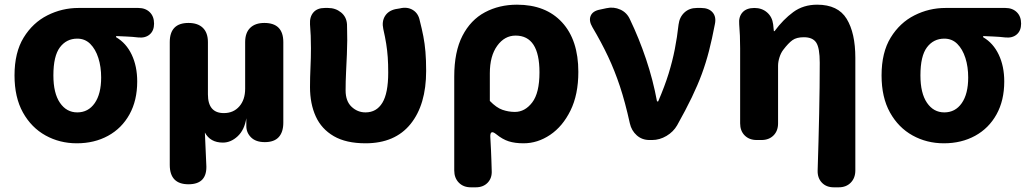

<svg xmlns="http://www.w3.org/2000/svg" viewBox="-20 -598 4394 820"><path d="M308 14Q235 14 174.5 -19.5Q114 -53 78 -117.5Q42 -182 42 -276Q42 -374 81 -437.5Q120 -501 182.5 -532.5Q245 -564 315 -564H571Q601 -564 619.5 -546Q638 -528 638 -497Q638 -467 619.5 -451Q601 -435 571 -438Q556 -440 546 -440.5Q536 -441 521 -442Q506 -443 476 -444V-439Q519 -414 542.5 -364.5Q566 -315 566 -250Q566 -169 533 -109.5Q500 -50 441.5 -18Q383 14 308 14ZM310 -118Q357 -118 384.5 -157.5Q412 -197 412 -267Q412 -313 400 -350.5Q388 -388 365.5 -410.5Q343 -433 310 -433Q264 -433 236 -396Q208 -359 208 -276Q208 -200 236 -159Q264 -118 310 -118Z M785 189Q705 189 705 106V-418Q705 -500 785 -500Q825 -500 846.5 -479Q868 -458 868 -418V-195Q868 -115 936 -115Q977 -115 1002 -143.5Q1027 -172 1027 -219V-418Q1027 -458 1048.5 -479Q1070 -500 1109 -500Q1190 -500 1190 -418V-74Q1190 -34 1170.5 -12.5Q1151 9 1111 9Q1073 9 1052.5 -11Q1032 -31 1032 -60V-93Q1024 -43 995 -16Q966 11 932 11Q878 11 855 -32L861 104Q867 189 785 189Z M1541 14Q1458 14 1405.5 -16.5Q1353 -47 1328.5 -101Q1304 -155 1304 -226Q1304 -268 1306 -309.5Q1308 -351 1308 -392Q1308 -426 1307 -445.5Q1306 -465 1304 -494Q1302 -526 1318.5 -545Q1335 -564 1367 -564H1381Q1413 -564 1436.5 -545Q1460 -526 1462 -494Q1462 -487 1462.5 -464.5Q1463 -442 1463 -425Q1463 -402 1461.5 -366Q1460 -330 1458 -290Q1456 -250 1456 -212Q1456 -166 1481.5 -142Q1507 -118 1541 -118Q1588 -118 1613 -159Q1638 -200 1638 -288Q1638 -325 1636 -353.5Q1634 -382 1629.5 -410.5Q1625 -439 1617 -474Q1610 -506 1624 -529Q1638 -552 1669 -559L1687 -562Q1719 -570 1743 -555.5Q1767 -541 1773 -509Q1782 -474 1788 -443Q1794 -412 1797 -377Q1800 -342 1800 -295Q1800 -151 1733.5 -68.5Q1667 14 1541 14Z M1991 202Q1959 202 1939.5 182Q1920 162 1920 130V-271Q1920 -377 1955 -445Q1990 -513 2051 -545.5Q2112 -578 2188 -578Q2311 -578 2380.5 -502.5Q2450 -427 2450 -291Q2450 -194 2416.5 -126Q2383 -58 2329.5 -22Q2276 14 2216 14Q2179 14 2152.5 5.5Q2126 -3 2099 -25Q2073 -46 2074 -14Q2076 23 2077 43.5Q2078 64 2078.5 82Q2079 100 2080 130Q2082 162 2063 182Q2044 202 2012 202ZM2179 -120Q2222 -120 2253 -160.5Q2284 -201 2284 -289Q2284 -446 2182 -446Q2135 -446 2103.5 -402.5Q2072 -359 2072 -285V-167Q2100 -138 2126 -129Q2152 -120 2179 -120Z M2754 0Q2722 0 2699.5 -20Q2677 -40 2670 -71Q2650 -162 2627.5 -229.5Q2605 -297 2577 -356.5Q2549 -416 2510 -482Q2494 -509 2502.5 -530Q2511 -551 2542 -557L2570 -563Q2601 -570 2629.5 -557Q2658 -544 2671 -514Q2709 -435 2739 -346Q2769 -257 2786 -165H2791Q2819 -230 2835.5 -283.5Q2852 -337 2862 -388Q2872 -439 2878 -493Q2882 -525 2903 -544.5Q2924 -564 2956 -564H2975Q3007 -564 3023.5 -545Q3040 -526 3033 -494Q3021 -431 3008 -380.5Q2995 -330 2977.5 -282.5Q2960 -235 2934.5 -182Q2909 -129 2872 -63Q2856 -35 2826.5 -17.5Q2797 0 2765 0Z M3541 202Q3509 202 3490 182Q3471 162 3472 130Q3476 8 3478.5 -111.5Q3481 -231 3481 -330Q3481 -393 3466 -416Q3451 -439 3413 -439Q3382 -439 3364.5 -426.5Q3347 -414 3325 -385Q3315 -372 3309 -353Q3303 -334 3303 -317V-71Q3303 -39 3283.5 -19.5Q3264 0 3232 0H3212Q3180 0 3160.5 -19.5Q3141 -39 3141 -71V-392Q3141 -426 3140 -445.5Q3139 -465 3137 -494Q3134 -526 3151 -545Q3168 -564 3202 -564Q3234 -564 3256 -545Q3278 -526 3282 -494L3285 -465H3288Q3325 -515 3368 -546.5Q3411 -578 3470 -578Q3559 -578 3596 -517.5Q3633 -457 3633 -351V130Q3633 162 3613.5 182Q3594 202 3562 202Z M4011 14Q3938 14 3877.5 -19.5Q3817 -53 3781 -117.5Q3745 -182 3745 -276Q3745 -374 3784 -437.5Q3823 -501 3885.5 -532.5Q3948 -564 4018 -564H4274Q4304 -564 4322.5 -546Q4341 -528 4341 -497Q4341 -467 4322.5 -451Q4304 -435 4274 -438Q4259 -440 4249 -440.5Q4239 -441 4224 -442Q4209 -443 4179 -444V-439Q4222 -414 4245.5 -364.5Q4269 -315 4269 -250Q4269 -169 4236 -109.5Q4203 -50 4144.5 -18Q4086 14 4011 14ZM4013 -118Q4060 -118 4087.5 -157.5Q4115 -197 4115 -267Q4115 -313 4103 -350.5Q4091 -388 4068.5 -410.5Q4046 -433 4013 -433Q3967 -433 3939 -396Q3911 -359 3911 -276Q3911 -200 3939 -159Q3967 -118 4013 -118Z"/></svg>

Font: Chiron GoRound TC EB
Style: Regular
Weight: 700
Designer: Ryoko NISHIZUKA 西塚涼子 (kana, bopomofo & ideographs); Paul D. Hunt (Latin, Greek & Cyrillic); Sandoll Communications 산돌커뮤니
Foundry: Adobe
Version: Version 1.000;hotconv 1.1.1;makeotfexe 2.6.0